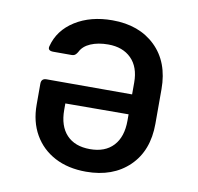

<svg xmlns="http://www.w3.org/2000/svg" viewBox="-68 -631 736 712"><g transform="rotate(10 300.0 -275.0)"><path d="M300 -560Q401 -560 462 -501Q523 -442 523 -340V-210Q523 -108 462 -49Q401 10 300 10Q232 10 182 -16.5Q132 -43 104.5 -91Q77 -139 77 -203V-282Q77 -302 97 -302H419V-347Q419 -405 387 -437Q355 -469 300 -469Q262 -469 234 -457Q206 -445 195 -422Q191 -415 186 -411Q181 -407 172 -407H104Q81 -407 86 -425Q102 -487 160 -523.5Q218 -560 300 -560ZM419 -203V-227L181 -226V-202Q181 -141 212 -108Q243 -75 300 -75Q357 -75 388 -108.5Q419 -142 419 -203Z"/></g></svg>

Font: Pitagon Sans Mono SemiBold
Style: Regular
Weight: 600
Monospace: yes
Designer: Travis Tran
Foundry: Pitagon
Version: Version 1.001; ttfautohint (v1.8.4.7-5d5b);gftools[0.9.26]